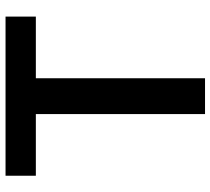

<svg xmlns="http://www.w3.org/2000/svg" viewBox="-54 -714 767 700"><g transform="rotate(-90 330.0 -363.5)"><path d="M39.8 -616.8V-727.3H620V-616.8H395.2V0H264.6V-616.8Z"/></g></svg>

Font: Inter UI Semi Bold
Style: Regular
Weight: 600
Designer: Rasmus Andersson
Foundry: rsms
Version: 3.2;8d6f07862